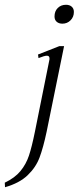

<svg xmlns="http://www.w3.org/2000/svg" viewBox="-42 -664 329 803"><path d="M186 -595Q186 -617 199.5 -630.5Q213 -644 234 -644Q249 -644 258 -636Q267 -628 267 -614Q267 -593 253 -579Q239 -565 219 -565Q204 -565 195 -573Q186 -581 186 -595ZM-22 100Q20 80 43.5 51.5Q67 23 79 -13Q91 -49 104 -113L165 -416V-420Q165 -431 154 -431Q144 -431 119 -421L117 -436L206 -471H226L153 -113Q139 -47 123.5 -5.5Q108 36 73.5 69Q39 102 -21 119Z"/></svg>

Font: Taviraj ExtraLight
Style: Italic
Weight: 275
Italic angle: -12°
Designer: Katatrad Team
Foundry: CadsonDemak
Version: Version 1.001